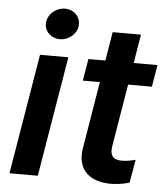

<svg xmlns="http://www.w3.org/2000/svg" viewBox="-54 -811 753 868"><g transform="rotate(5 322.5 -377.5)"><path d="M20.6 0H149.1L240.1 -545.5H111.5ZM125.7 -693.2C122.5 -654.8 153.8 -623.6 194.6 -623.6C235.4 -623.6 271.7 -654.8 274.5 -693.2C277.7 -731.9 247.2 -763.1 206.3 -763.1C165.1 -763.1 129.3 -731.9 125.7 -693.2Z M644.5 -545.5H536.6L558.2 -676.1H429.7L408 -545.5H331L314.6 -446H391.7L341.6 -142.8C323.9 -40.5 389.2 9.9 486.9 7.5C523.1 6.4 549.7 -0.7 565.3 -5.3L583.5 -110.4C557.9 -103.3 536.9 -100.9 521.3 -100.9C489 -100.9 464.5 -112.2 473 -164.1L519.9 -446H627.8Z"/></g></svg>

Font: Margiela Sans Semi Bold
Style: Italic
Weight: 600
Italic angle: -9.39999°
Designer: Stefan Endress, Andreas Faust
Version: Version 1.100;FEAKit 1.0